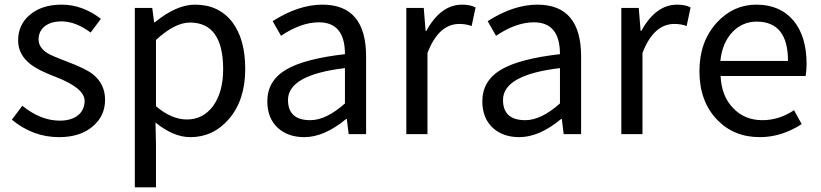

<svg xmlns="http://www.w3.org/2000/svg" viewBox="-20 -577 3532 826"><path d="M31 -62 76 -122Q155 -58 237 -58Q289 -58 318 -83Q344 -106 344 -143Q344 -198 220 -246Q145 -274 111 -301Q58 -342 58 -403Q58 -470 107 -512Q159 -557 245 -557Q335 -557 414 -496L370 -437Q305 -485 245 -485Q197 -485 170 -462Q146 -441 146 -407Q146 -373 183 -349Q202 -337 266 -313Q348 -282 379 -258Q432 -216 432 -148Q432 -79 381 -35Q327 13 234 13Q122 13 31 -62Z M560 -543H635L643 -481H646Q739 -557 819 -557Q922 -557 980 -481Q1035 -408 1035 -280Q1035 -146 964 -64Q897 13 799 13Q726 13 649 -50L651 45V229H560ZM896 -120Q940 -180 940 -279Q940 -480 797 -480Q732 -480 651 -405V-120Q718 -63 784 -63Q853 -63 896 -120Z M1175 -27Q1130 -69 1130 -141Q1130 -229 1210 -277Q1289 -324 1464 -344Q1464 -481 1352 -481Q1275 -481 1189 -423L1153 -486Q1264 -557 1367 -557Q1555 -557 1555 -334V0H1480L1472 -65H1469Q1375 13 1289 13Q1219 13 1175 -27ZM1464 -132V-284Q1219 -255 1219 -147Q1219 -60 1315 -60Q1383 -60 1464 -132Z M1728 -543H1803L1811 -444H1814Q1876 -557 1968 -557Q2003 -557 2026 -545L2009 -465Q1986 -474 1956 -474Q1867 -474 1819 -349V0H1728Z M2100 -27Q2055 -69 2055 -141Q2055 -229 2135 -277Q2214 -324 2389 -344Q2389 -481 2277 -481Q2200 -481 2114 -423L2078 -486Q2189 -557 2292 -557Q2480 -557 2480 -334V0H2405L2397 -65H2394Q2300 13 2214 13Q2144 13 2100 -27ZM2389 -132V-284Q2144 -255 2144 -147Q2144 -60 2240 -60Q2308 -60 2389 -132Z M2653 -543H2728L2736 -444H2739Q2801 -557 2893 -557Q2928 -557 2951 -545L2934 -465Q2911 -474 2881 -474Q2792 -474 2744 -349V0H2653Z M3065 -62Q2989 -141 2989 -271Q2989 -398 3064 -480Q3135 -557 3234 -557Q3336 -557 3394 -488Q3450 -420 3450 -302Q3450 -276 3446 -250H3080Q3084 -163 3134 -112Q3183 -60 3260 -60Q3332 -60 3396 -103L3429 -43Q3342 13 3249 13Q3137 13 3065 -62ZM3370 -315Q3370 -484 3235 -484Q3175 -484 3132 -440Q3087 -393 3079 -315Z"/></svg>

Font: Noto Sans Tobesmart edit
Style: Regular
Weight: 400
Designer: Ryoko NISHIZUKA  (kana & ideographs); Paul D. Hunt (Latin, Greek & Cyrillic); Wenlong ZHANG  (bopomofo); Sandoll Communi
Foundry: Adobe Systems Incorporated
Version: Version 1.005 Oct 7, 2021